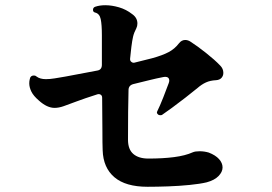

<svg xmlns="http://www.w3.org/2000/svg" viewBox="-20 -746 1040 735"><path d="M545 -31Q461 -31 418 -67.5Q375 -104 373 -171Q372 -193 372 -249Q372 -305 371 -372Q371 -380 365.5 -383.5Q360 -387 353 -385Q303 -369 272.5 -357.5Q242 -346 223.5 -339.5Q205 -333 189 -333Q160 -333 129 -361Q108 -379 100 -395.5Q92 -412 92 -427Q92 -432 92.5 -435.5Q93 -439 94 -443Q96 -457 110 -457Q116 -457 120 -453Q133 -443 156 -443Q171 -443 189.5 -446Q208 -449 231 -453L353 -476Q370 -479 370 -498V-611Q370 -652 365.5 -673Q361 -694 344 -698Q336 -700 336 -708Q336 -717 344 -720Q361 -726 383 -726Q408 -726 435.5 -718Q463 -710 486 -692Q506 -678 506 -656Q506 -646 502 -638Q493 -621 489.5 -606Q486 -591 483 -567Q482 -556 480.5 -544.5Q479 -533 478 -521V-519Q478 -513 483 -509Q488 -505 494 -506L562 -523Q602 -534 625.5 -546.5Q649 -559 665 -580Q675 -593 689 -593Q700 -593 710 -586Q735 -570 768.5 -543.5Q802 -517 823 -495Q835 -483 835 -467Q835 -456 828 -448Q821 -440 807 -439Q785 -438 768.5 -430.5Q752 -423 736 -409Q715 -392 689.5 -372Q664 -352 640 -334.5Q616 -317 600 -306Q598 -305 594 -305Q588 -305 586 -307Q578 -313 582 -320Q592 -340 605 -373Q618 -406 626 -428Q628 -434 628 -437Q628 -455 605 -451Q579 -446 551 -439Q523 -432 490 -424Q472 -419 472 -401Q471 -364 470.5 -317Q470 -270 470 -211Q470 -174 490.5 -156.5Q511 -139 548 -139Q603 -139 646 -144.5Q689 -150 718 -163Q727 -167 744 -167Q762 -167 779 -162Q805 -152 818.5 -137Q832 -122 832 -105Q832 -88 816.5 -72Q801 -56 771 -48Q746 -42 706 -38Q666 -34 623.5 -32.5Q581 -31 545 -31Z"/></svg>

Font: Zen Antique Soft
Style: Regular
Weight: 400
Designer: Yoshimichi Ohira
Foundry: Positype
Version: Version 1.001